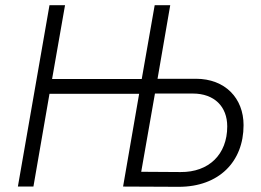

<svg xmlns="http://www.w3.org/2000/svg" viewBox="-20 -720 1008 741"><path d="M577 -700 527 -415H181L231 -700H171L49 0H109L171 -358H517L455 0L670 1C825 1 920 -96 920 -237C920 -341 849 -416 736 -416H588L637 -700ZM525 -57 578 -359H724C807 -359 857 -309 857 -232C857 -124 786 -55 677 -56Z"/></svg>

Font: Fixel Text 20240404 Light
Style: Italic
Weight: 300
Width: 4
Italic angle: -10°
Designer: AlfaBravo + MacPaw
Foundry: Kyrylo Tkachov, Marchela Mozhyna, Serhii Makarenko, Maria Weinstein, Zakhar Kryvoshyya
Version: Version 1.211;Glyphs 3.2 (3225)